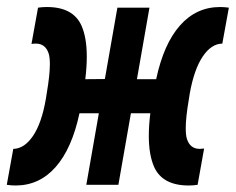

<svg xmlns="http://www.w3.org/2000/svg" viewBox="-51 -540 689 561"><path d="M-5.4 2Q-11.7 2 -18.1 1.5Q-24.4 0.5 -31.2 0L-12.2 -105Q20 -105.5 45.4 -142.8Q70.8 -180.2 83 -251L85.9 -269.5Q94.7 -321.3 94.7 -352.1Q94.7 -372.1 91.3 -383.3Q82 -412.6 53.7 -412.6Q50.8 -412.6 47.6 -412.4Q44.4 -412.1 41 -411.6L60.1 -517.6Q72.3 -519.5 85.9 -519.5Q162.6 -519.5 187 -465.3Q202.6 -430.2 202.6 -374.5Q202.6 -344.7 198.2 -308.6L255.4 -309.1L292 -517.6H385.7L349.1 -308.6H405.3Q427.2 -411.6 474.9 -465.6Q522.5 -519.5 592.3 -519.5Q598.1 -519.5 604.7 -519Q611.3 -518.6 617.7 -517.6L598.6 -412.6Q566.4 -412.1 541.3 -374.8Q516.1 -337.4 503.4 -266.6L500.5 -248Q491.7 -196.3 491.7 -165.5Q491.7 -145.5 495.1 -134.3Q504.4 -105 532.7 -105Q537.6 -105 545.4 -106L526.4 0Q514.2 2 500.5 2Q423.8 2 399.4 -52.2Q383.8 -87.4 383.8 -143.1Q383.8 -172.9 388.2 -209H331.5L294.9 0H201.2L237.8 -209H181.2Q159.2 -106 111.6 -52Q64 2 -5.4 2Z"/></svg>

Font: CaskaydiaCove NFP SemiBold
Style: Italic
Weight: 600
Italic angle: -10°
Designer: Aaron Bell
Foundry: Saja Typeworks
Version: Version 2111.001; VTT 6.35;Nerd Fonts 3.1.1